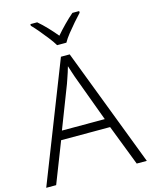

<svg xmlns="http://www.w3.org/2000/svg" viewBox="-137 -1034 881 1121"><g transform="rotate(-15 304.0 -473.5)"><path d="M0 0 281 -717H334L608 0H547L452 -246H156L60 0ZM175 -299H434L339 -556Q335 -566 329 -583Q323 -600 317 -619Q311 -638 306 -653Q301 -636 295.5 -618Q290 -600 284 -584Q278 -568 274 -555ZM277 -788Q264 -810 243 -837Q222 -864 199.5 -891Q177 -918 158 -937V-947H199Q226 -924 253.5 -895Q281 -866 304 -838Q328 -866 356.5 -895Q385 -924 412 -947H453V-937Q435 -918 411.5 -891Q388 -864 366.5 -837Q345 -810 333 -788Z"/></g></svg>

Font: Noto Sans Symbols Light
Style: Regular
Weight: 300
Version: Version 2.002